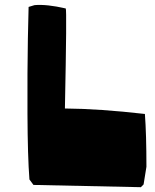

<svg xmlns="http://www.w3.org/2000/svg" viewBox="-20 -756 638 790"><path d="M570.8 2.9 559.6 14.2 117.7 4.9 101.1 -17.6Q93.8 -110.8 93 -288.3Q92.3 -465.8 94.7 -596.7L97.7 -727.5L122.1 -734.9Q172.4 -739.3 250.5 -721.2Q255.4 -720.2 247.1 -309.6Q387.7 -308.6 576.2 -287.1Q582.5 -202.6 582.5 -69.8Z"/></svg>

Font: Noot
Style: Regular
Weight: 400
Designer: Amos Jerbi
Foundry: Amos Jerbi
Version: Version 1.000;PS 001.001;hotconv 1.0.56